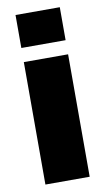

<svg xmlns="http://www.w3.org/2000/svg" viewBox="-84 -761 439 803"><g transform="rotate(-10 136.0 -360.0)"><path d="M42 0H230V-520H42ZM42 -580H230V-720H42Z"/></g></svg>

Font: Aspekta 900
Style: Regular
Weight: 900
Designer: Ivo Dolenc
Version: Version 2.000